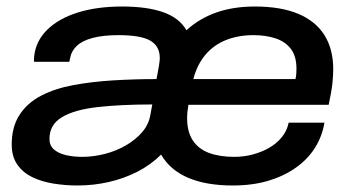

<svg xmlns="http://www.w3.org/2000/svg" viewBox="-20 -558 1082 590"><path d="M218 12Q180 12 143.5 6Q107 0 78.5 -14Q50 -28 33 -52.5Q16 -77 16 -114Q16 -168 40 -205Q64 -242 106.5 -264Q149 -286 205.5 -296.5Q262 -307 327.5 -311Q393 -315 461 -315L468 -353Q469 -360 470 -367Q471 -374 471 -380Q471 -416 442 -433Q413 -450 344 -450Q297 -450 265 -441.5Q233 -433 216.5 -417.5Q200 -402 196 -382L193 -368H85Q84 -372 84.5 -377Q85 -382 85 -385Q90 -432 125 -466.5Q160 -501 219 -519.5Q278 -538 355 -538Q432 -538 481.5 -520.5Q531 -503 553 -465Q592 -501 644.5 -519.5Q697 -538 763 -538Q843 -538 896.5 -515.5Q950 -493 977 -450Q1004 -407 1004 -345Q1004 -327 1001.5 -302.5Q999 -278 990 -236H559Q557 -225 556 -215Q555 -205 555 -195Q555 -153 572.5 -126.5Q590 -100 622.5 -88Q655 -76 700 -76Q730 -76 757.5 -83.5Q785 -91 807.5 -104Q830 -117 846 -136.5Q862 -156 867 -181H977Q970 -139 948 -104Q926 -69 889.5 -43Q853 -17 804.5 -2.5Q756 12 695 12Q614 12 558.5 -11.5Q503 -35 475 -83Q443 -51 401.5 -30Q360 -9 313.5 1.5Q267 12 218 12ZM232 -76Q267 -76 302 -85Q337 -94 366.5 -111Q396 -128 416.5 -151.5Q437 -175 442 -205L448 -237Q352 -237 280.5 -229Q209 -221 170.5 -198Q132 -175 132 -131Q132 -111 145.5 -99Q159 -87 182 -81.5Q205 -76 232 -76ZM574 -315H888Q890 -324 890.5 -332Q891 -340 891 -347Q891 -385 874 -407.5Q857 -430 827 -440Q797 -450 759 -450Q712 -450 674.5 -435Q637 -420 611.5 -390Q586 -360 574 -315Z"/></svg>

Font: Archivo SemiExpanded Medium
Style: Italic
Weight: 500
Width: 6
Italic angle: -10°
Designer: Hector Gatti
Foundry: Omnibus-Type
Version: Version 2.001